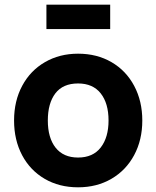

<svg xmlns="http://www.w3.org/2000/svg" viewBox="-20 -784 667 819"><path d="M450 -660H178V-764H450ZM40 -270Q40 -353.5 74.8 -418.2Q109.5 -483 171.8 -519Q234 -555 313 -555Q393.5 -555 455.8 -518.8Q518 -482.5 552.5 -417.5Q587 -352.5 587 -270Q587 -187 552.2 -122.2Q517.5 -57.5 455.2 -21.2Q393 15 313 15Q232.5 15 170.5 -21.2Q108.5 -57.5 74.2 -122.2Q40 -187 40 -270ZM443 -270Q443 -343.5 409.5 -385.8Q376 -428 313 -428Q248.5 -428 216.2 -385.8Q184 -343.5 184 -270Q184 -196 217.2 -154Q250.5 -112 313 -112Q376.5 -112 409.8 -155Q443 -198 443 -270Z"/></svg>

Font: Hauora ExtraBold
Style: Regular
Weight: 800
Designer: Wayne Shih
Foundry: WCYS
Version: Version 1.001